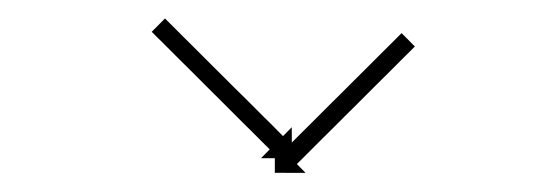

<svg xmlns="http://www.w3.org/2000/svg" viewBox="-20 -431 586 204"><path d="M419.4 -380.2C419.9 -380.7 420.4 -381.1 420.8 -381.6L406.7 -395.8C406.2 -395.3 405.8 -394.8 405.3 -394.4C404 -393 402.6 -391.7 401.3 -390.4C399.3 -388.4 397.2 -386.3 395.1 -384.2C392.5 -381.6 389.8 -378.9 387.1 -376.3C383.9 -373.1 380.8 -369.9 377.6 -366.8C374.1 -363.3 370.6 -359.8 367 -356.2C363.3 -352.5 359.5 -348.7 355.7 -345C351.8 -341.1 347.9 -337.2 344 -333.3C340.1 -329.4 336.2 -325.5 332.3 -321.7C328.5 -317.9 324.8 -314.1 321 -310.4C317.5 -306.9 313.9 -303.3 310.4 -299.8C307.2 -296.7 304.1 -293.5 300.9 -290.4C298.2 -287.7 295.6 -285 292.9 -282.4C290.8 -280.3 288.8 -278.3 286.7 -276.2C285.4 -274.9 284 -273.6 282.7 -272.3C282.3 -271.8 281.8 -271.3 281.3 -270.8L272 -280.2L272 -247.4L304.7 -247.3L295.4 -256.7C295.9 -257.1 296.4 -257.6 296.8 -258.1C298.2 -259.4 299.5 -260.7 300.8 -262C302.9 -264.1 304.9 -266.2 307 -268.2C309.7 -270.9 312.3 -273.5 315 -276.2C318.2 -279.4 321.3 -282.5 324.5 -285.7C328 -289.2 331.6 -292.7 335.1 -296.2C338.9 -300 342.7 -303.7 346.4 -307.5C350.3 -311.4 354.2 -315.3 358.1 -319.1C362 -323 365.9 -326.9 369.8 -330.8C373.6 -334.6 377.4 -338.3 381.1 -342.1C384.7 -345.6 388.2 -349.1 391.7 -352.6C394.9 -355.8 398.1 -358.9 401.2 -362.1C403.9 -364.7 406.6 -367.4 409.2 -370.1C411.3 -372.1 413.4 -374.2 415.4 -376.2C416.8 -377.6 418.1 -378.9 419.4 -380.2ZM156.7 -410C156.3 -410.4 155.8 -410.9 155.3 -411.4L141.2 -397.2C141.7 -396.7 142.2 -396.3 142.6 -395.8C144 -394.5 145.3 -393.1 146.6 -391.8C148.7 -389.8 150.7 -387.7 152.8 -385.7C155.5 -383 158.1 -380.3 160.8 -377.7C164 -374.5 167.1 -371.4 170.3 -368.2C173.8 -364.7 177.4 -361.2 180.9 -357.7C184.7 -353.9 188.5 -350.1 192.2 -346.4C196.1 -342.5 200 -338.6 203.9 -334.7C207.8 -330.8 211.7 -327 215.6 -323.1C219.4 -319.3 223.2 -315.6 226.9 -311.8C230.5 -308.3 234 -304.8 237.5 -301.2C240.7 -298.1 243.9 -294.9 247 -291.8C249.7 -289.1 252.4 -286.5 255 -283.8C257.1 -281.7 259.2 -279.7 261.2 -277.6C262.6 -276.3 263.9 -275 265.2 -273.7C265.7 -273.2 266.2 -272.7 266.6 -272.3L257.3 -262.9L290.1 -263L290 -295.8L280.7 -286.4C280.3 -286.9 279.8 -287.4 279.3 -287.8C278 -289.2 276.7 -290.5 275.3 -291.8C273.3 -293.9 271.2 -295.9 269.2 -298C266.5 -300.6 263.8 -303.3 261.1 -306C258 -309.1 254.8 -312.3 251.7 -315.4C248.1 -318.9 244.6 -322.4 241.1 -326C237.3 -329.7 233.5 -333.5 229.7 -337.2C225.8 -341.1 221.9 -345 218 -348.9C214.1 -352.8 210.2 -356.7 206.3 -360.5C202.6 -364.3 198.8 -368.1 195 -371.8C191.5 -375.3 188 -378.9 184.4 -382.4C181.3 -385.5 178.1 -388.7 174.9 -391.8C172.3 -394.5 169.6 -397.2 166.9 -399.8C164.9 -401.9 162.8 -403.9 160.7 -406C159.4 -407.3 158.1 -408.6 156.7 -410Z"/></svg>

Font: FRB American Cursive Just Arrows Medium
Style: Italic
Weight: 500
Italic angle: -25°
Version: Version 2.0;Modular Font Editor K font №1